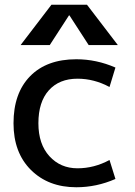

<svg xmlns="http://www.w3.org/2000/svg" viewBox="-20 -780 569 810"><path d="M271 -715 190 -590H67L197 -760H347L477 -590H354L273 -715ZM442 -413Q377 -448 307 -448Q230 -448 186 -399Q142 -350 142 -260Q142 -172 188.5 -121Q235 -70 307 -70Q377 -70 442 -105L467 -25Q387 10 302 10Q184 10 110.5 -63Q37 -136 37 -260Q37 -387 107 -458.5Q177 -530 302 -530Q387 -530 467 -495Z"/></svg>

Font: Mplus 1p Medium
Style: Regular
Weight: 500
Version: Version 1.061